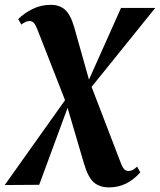

<svg xmlns="http://www.w3.org/2000/svg" viewBox="-77 -546 678 813"><path d="M385 247.5Q345.5 247.5 320.8 226.8Q296 206 278 144.5L206.5 -98.5L200.5 -116.5L82 -419.5Q73.5 -441.5 66 -449.2Q58.5 -457 48.5 -457Q38.5 -457 29.8 -452.5Q21 -448 13.5 -442L0 -465Q25.5 -490.5 61 -508Q96.5 -525.5 138 -525.5Q175 -525.5 198.2 -505Q221.5 -484.5 237 -431.5L302.5 -199L308 -185.5L434.5 144Q443 165.5 450.2 171.8Q457.5 178 467.5 178Q475.5 178 483.8 174.2Q492 170.5 503.5 159.5L517 184Q489.5 215 456.8 231.2Q424 247.5 385 247.5ZM-57 237.5 207 -134 290 -187 435.5 -512.5H580.5L299 -163.5L216 -108L89 236.5Z"/></svg>

Font: Merriweather 120pt ExtraBold
Style: Italic
Weight: 800
Italic angle: -7.8°
Version: Version 2.101